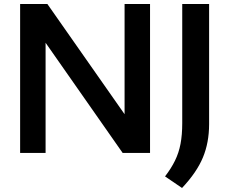

<svg xmlns="http://www.w3.org/2000/svg" viewBox="-20 -760 1139 954"><path d="M80 0V-740H215.5L599 -192.5V-740H725.5V0H589.5L206.5 -547.5V0ZM884.5 174 800 116.5Q830.5 77 849.5 38.2Q868.5 -0.5 877 -45.2Q885.5 -90 885.5 -147.5V-740H1019V-143Q1019 -51.5 988.2 22.5Q957.5 96.5 884.5 174Z"/></svg>

Font: Encode Sans Semi Expanded SemiBold
Style: Regular
Weight: 600
Width: 6
Designer: Multiple Designers
Foundry: Impallari Type
Version: Version 3.000; ttfautohint (v1.8.3) -l 8 -r 50 -G 200 -x 14 